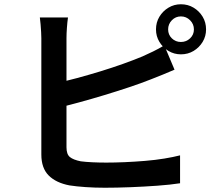

<svg xmlns="http://www.w3.org/2000/svg" viewBox="-20 -844 1040 901"><path d="M769 -706Q769 -681 786.5 -664Q804 -647 829 -647Q854 -647 872 -664Q890 -681 890 -706Q890 -731 872 -749Q854 -767 829 -767Q804 -767 786.5 -749Q769 -731 769 -706ZM712 -706Q712 -739 728 -765.5Q744 -792 770.5 -808Q797 -824 829 -824Q862 -824 888.5 -808Q915 -792 931 -765.5Q947 -739 947 -706Q947 -674 931 -647.5Q915 -621 888.5 -605Q862 -589 829 -589Q797 -589 770.5 -605Q744 -621 728 -647.5Q712 -674 712 -706ZM299 -762Q296 -741 294 -713.5Q292 -686 292 -665Q292 -650 292 -612Q292 -574 292 -522.5Q292 -471 292 -414.5Q292 -358 292 -305.5Q292 -253 292 -212.5Q292 -172 292 -153Q292 -120 308 -107Q324 -94 359 -87Q382 -84 413.5 -82.5Q445 -81 479 -81Q518 -81 565 -83Q612 -85 660.5 -89Q709 -93 751.5 -100Q794 -107 825 -115V16Q780 23 718 27.5Q656 32 591.5 34.5Q527 37 472 37Q425 37 381.5 34Q338 31 306 26Q243 14 208.5 -20.5Q174 -55 174 -119Q174 -146 174 -192Q174 -238 174 -295Q174 -352 174 -410.5Q174 -469 174 -521Q174 -573 174 -611.5Q174 -650 174 -665Q174 -676 173 -693.5Q172 -711 170.5 -729.5Q169 -748 167 -762ZM240 -453Q287 -463 341 -477.5Q395 -492 450.5 -509Q506 -526 556.5 -544Q607 -562 648 -579Q673 -590 698.5 -602.5Q724 -615 751 -631L799 -517Q773 -506 743 -493.5Q713 -481 689 -472Q644 -454 587 -435Q530 -416 469 -397.5Q408 -379 349 -363Q290 -347 240 -335Z"/></svg>

Font: Noto Sans JP Thin SemiBold
Style: Regular
Weight: 600
Version: Version 2.004-H2;hotconv 1.0.118;makeotfexe 2.5.65603